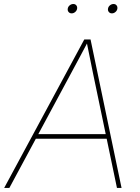

<svg xmlns="http://www.w3.org/2000/svg" viewBox="-40 -921 684 941"><path d="M-19.5 0 373 -727.5H403.8L555.7 0H533.2L415.5 -563.5Q407.7 -602.5 399.7 -641.6Q391.6 -680.7 383.8 -719.7H392.6Q371.6 -680.7 351.1 -641.6Q330.6 -602.5 309.1 -563.5L5.9 0ZM127.4 -241.2 131.3 -263.7H492.2L488.3 -241.2ZM508.3 -855.5Q499 -855.5 493.4 -862.3Q487.8 -869.1 489.3 -878.4Q490.7 -888.2 498.8 -894.8Q506.8 -901.4 516.6 -901.4Q525.9 -901.4 531.2 -894.8Q536.6 -888.2 535.2 -878.4Q533.7 -869.1 525.9 -862.3Q518.1 -855.5 508.3 -855.5ZM311 -855.5Q301.8 -855.5 296.1 -862.3Q290.5 -869.1 292 -878.4Q293.5 -888.2 301.5 -894.8Q309.6 -901.4 319.3 -901.4Q328.6 -901.4 334 -894.8Q339.4 -888.2 337.9 -878.4Q336.4 -869.1 328.6 -862.3Q320.8 -855.5 311 -855.5Z"/></svg>

Font: Inter 20pt Thin
Style: Italic
Weight: 250
Italic angle: -9.3988°
Version: Version 4.001;git-66647c0bb